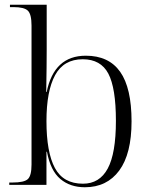

<svg xmlns="http://www.w3.org/2000/svg" viewBox="-20 -780 634 810"><path d="M338 10Q276 10 234.5 -25Q193 -60 178 -140H176V0H19V-10H33Q82 -10 97.5 -24.5Q113 -39 113 -86V-672Q113 -720 97.5 -735Q82 -750 37 -750H22V-760H177V-569Q177 -541 176.5 -493.5Q176 -446 175 -392H177Q208 -545 342 -545Q439 -545 487 -477Q535 -409 535 -268Q535 -131 483 -60.5Q431 10 338 10ZM330 -5Q400 -5 434.5 -69Q469 -133 469 -270Q469 -409 437 -469.5Q405 -530 329 -530Q249 -530 212.5 -463Q176 -396 176 -269Q176 -138 211.5 -71.5Q247 -5 330 -5Z"/></svg>

Font: Noto Serif Display Light
Style: Regular
Weight: 300
Designer: Monotype Design Team
Foundry: Monotype Imaging Inc.
Version: Version 2.009